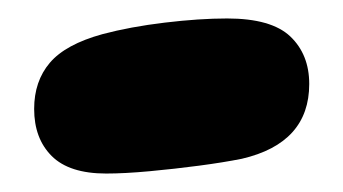

<svg xmlns="http://www.w3.org/2000/svg" viewBox="-20 -446 372 208"><path d="M95 -258Q55 -258 36 -277Q17 -296 17 -328Q17 -358 34 -378Q51 -398 91 -409Q121 -417 158.5 -421.5Q196 -426 226 -426Q274 -426 294.5 -406.5Q315 -387 315 -355Q315 -291 242 -274Q222 -270 195.5 -266.5Q169 -263 142 -260.5Q115 -258 95 -258Z"/></svg>

Font: DynaPuff Condensed Medium
Style: Regular
Weight: 500
Width: 3
Designer: Toshi Omagari, Jennifer Daniel
Foundry: Google Fonts
Version: Version 2.000; ttfautohint (v1.8.4.7-5d5b)